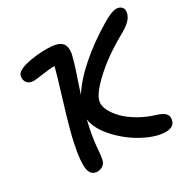

<svg xmlns="http://www.w3.org/2000/svg" viewBox="-157 -830 1059 1050"><g transform="rotate(-30 372.0 -305.0)"><path d="M169.9 55.2Q128.4 55.2 120.8 9Q113.3 -37.1 134.8 -139.2Q148.9 -211.4 197.8 -370.6Q246.6 -529.8 253.9 -562Q226.1 -563 178.7 -555.9Q131.3 -548.8 117.2 -548.8Q87.9 -548.8 75 -565.7Q62 -582.5 66.9 -606.9Q71.8 -634.8 131.1 -649.9Q190.4 -665 264.2 -665Q329.6 -665 353.8 -642.8Q377.9 -620.6 368.2 -569.8Q365.7 -557.1 358.2 -531.7Q350.6 -506.3 343.3 -483.9Q335.9 -461.4 321.5 -418.5Q307.1 -375.5 299.8 -353Q343.8 -422.9 425.8 -494.6Q507.8 -566.4 607.9 -626Q671.4 -665 701.2 -665Q722.7 -665 735.1 -652.3Q747.6 -639.6 742.2 -615.2Q737.8 -592.8 718 -572.8Q698.2 -552.7 659.2 -530.8Q541.5 -465.8 460.2 -391.4Q378.9 -316.9 370.1 -272Q364.7 -247.6 379.9 -216.1Q395 -184.6 425 -153.8Q455.1 -123 502.4 -95.5Q549.8 -67.9 604 -51.8Q641.1 -40.5 654.3 -25.1Q667.5 -9.8 663.1 13.2Q654.8 54.2 602.1 54.2Q543.9 54.2 467.5 14.2Q391.1 -25.9 330.6 -91.6Q270 -157.2 261.2 -221.2Q260.3 -217.3 256.1 -199.5Q252 -181.6 250 -172.9Q236.3 -105 232.9 -57.1Q229.5 -9.3 225.1 9.8Q221.7 30.8 206.5 43Q191.4 55.2 169.9 55.2Z"/></g></svg>

Font: Shantell Sans Bouncy
Style: Italic
Weight: 500
Italic angle: -11.31°
Designer: Stephen Nixon, Anya Danilova, Shantell Martin
Foundry: Arrow Type
Version: Version 1.006;[9816181b4]